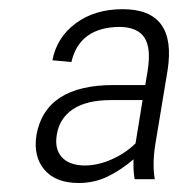

<svg xmlns="http://www.w3.org/2000/svg" viewBox="-20 -742 393 424"><path d="M274.9 -390.1Q246.1 -365.7 217 -351.8Q188 -337.9 153.8 -337.9Q103 -337.9 78.1 -367.2Q53.2 -396.5 60.5 -443.8Q80.1 -554.2 231 -554.2H300.8L306.2 -586.9Q314 -636.2 298.8 -659.2Q283.7 -682.1 244.1 -682.6Q155.3 -681.6 137.7 -605L95.7 -608.9Q105.5 -659.7 147.5 -690.7Q189.5 -721.7 251 -721.7Q371.1 -721.7 350.1 -586.9L324.7 -433.6Q315.4 -383.3 321.8 -346.2H277.3Q273.9 -366.2 274.9 -390.1ZM294.9 -521H225.6Q171.4 -521 141.4 -501Q111.3 -481 105.5 -444.8Q100.1 -413.6 116.2 -395.3Q132.3 -377 167 -376.5Q195.8 -376.5 226.3 -389.9Q256.8 -403.3 279.3 -425.3Z"/></svg>

Font: Inter Display ExtraLight
Style: Italic
Weight: 200
Italic angle: -9.39999°
Designer: Rasmus Andersson
Foundry: rsms
Version: Version 4.000;git-a52131595